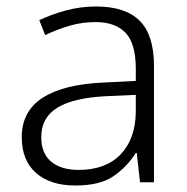

<svg xmlns="http://www.w3.org/2000/svg" viewBox="-20 -561 576 591"><path d="M276 -541Q366 -541 410 -497Q454 -453 454 -358V0H411L401 -90H398Q369 -45 327.5 -17.5Q286 10 212 10Q135 10 91 -28.5Q47 -67 47 -139Q47 -219 112 -260.5Q177 -302 301 -307L398 -312V-349Q398 -427 366.5 -460Q335 -493 274 -493Q233 -493 195 -482Q157 -471 119 -453L101 -499Q139 -517 183.5 -529Q228 -541 276 -541ZM308 -265Q206 -260 156.5 -229.5Q107 -199 107 -139Q107 -89 137.5 -63.5Q168 -38 222 -38Q305 -38 351 -85.5Q397 -133 398 -217V-269Z"/></svg>

Font: Noto Sans Thai Looped Light
Style: Regular
Weight: 300
Designer: Sasikarn Vongin, Ben Mitchell
Foundry: The Fontpad Ltd
Version: Version 1.001; ttfautohint (v1.8.4.7-5d5b)